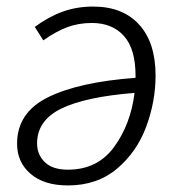

<svg xmlns="http://www.w3.org/2000/svg" viewBox="-20 -554 553 585"><path d="M454 -324Q454 -245 425.5 -168Q397 -91 336.5 -40Q276 11 187 11Q114 11 73 -24.5Q32 -60 32 -116Q32 -211 126 -257.5Q220 -304 393 -317V-323Q393 -405 357.5 -444.5Q322 -484 260 -484Q219 -484 184.5 -471Q150 -458 112 -431L86 -472Q128 -503 171 -518.5Q214 -534 264 -534Q354 -534 404 -479Q454 -424 454 -324ZM390 -271Q240 -259 166.5 -223Q93 -187 93 -117Q93 -83 116.5 -60Q140 -37 187 -37Q277 -37 327.5 -106Q378 -175 390 -271Z"/></svg>

Font: Fira Sans Light
Style: Italic
Weight: 300
Italic angle: -8°
Designer: bBox Type GmbH & Carrois Corporate GbR & Edenspiekermann AG
Foundry: bBox Type GmbH & Carrois Corporate GbR & Edenspiekermann AG
Version: Version 4.301